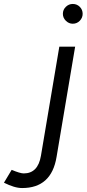

<svg xmlns="http://www.w3.org/2000/svg" viewBox="-147 -736 438 971"><path d="M-35 215Q-55 215 -78 208Q-101 201 -127 188L-88 123Q-45 141 -27 141Q45 141 60 52L153 -500H233L139 58Q113 215 -35 215ZM221 -616Q201 -616 186 -631Q171 -646 171 -666Q171 -687 186 -701.5Q201 -716 221 -716Q242 -716 256.5 -701.5Q271 -687 271 -666Q271 -646 256.5 -631Q242 -616 221 -616Z"/></svg>

Font: Figtree
Style: Italic
Weight: 400
Italic angle: -9.5°
Foundry: Erik Kennedy
Version: Version 2.001; ttfautohint (v1.8.4.7-5d5b);gftools[0.9.27]